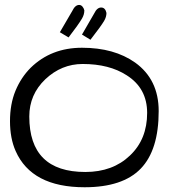

<svg xmlns="http://www.w3.org/2000/svg" viewBox="-20 -791 710 797"><path d="M44.9 -164.1Q21.5 -216.8 21.5 -288.1Q21.5 -359.4 44.4 -414.6Q67.4 -469.7 107.4 -509.8Q192.4 -592.8 320.3 -592.8Q454.1 -592.8 541 -531.2Q638.7 -460.9 638.7 -330.1Q638.7 -168 564 -90.8Q489.3 -13.7 331.1 -13.7Q111.3 -13.7 44.9 -164.1ZM101.6 -307.6Q101.6 -77.1 334 -77.1Q448.2 -77.1 519.5 -145.5Q590.8 -212.9 590.8 -322.3Q590.8 -424.8 505.9 -478.5Q433.6 -525.4 323.2 -525.4Q235.4 -525.4 168 -461.9Q101.6 -398.4 101.6 -307.6ZM280.3 -746.1Q292 -770.5 308.6 -770.5Q316.4 -770.5 322.3 -763.7Q328.1 -756.8 330.1 -748Q330.1 -730.5 320.3 -713.9Q304.7 -687.5 264.6 -635.7L228.5 -657.2ZM421.9 -737.3Q421.9 -720.7 412.1 -704.1Q399.4 -682.6 355.5 -626L320.3 -647.5L371.1 -735.4Q382.8 -759.8 399.9 -759.8Q417 -759.8 421.9 -737.3Z"/></svg>

Font: Architects Daughter
Style: Regular
Weight: 400
Designer: Kimberly Geswein
Foundry: Kimberly Geswein
Version: Version 1.002 2010